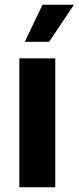

<svg xmlns="http://www.w3.org/2000/svg" viewBox="-20 -793 333 813"><path d="M62 0H214V-546H62ZM85 -616H188L293 -773H160Z"/></svg>

Font: Wafeq
Style: Bold
Weight: 700
Designer: Rasmus Andersson & Azza Alameddine
Foundry: Google & TypeTogether
Version: Version 3.000;FEAKit 1.0